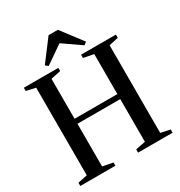

<svg xmlns="http://www.w3.org/2000/svg" viewBox="-217 -1109 1180 1259"><g transform="rotate(-30 372.5 -480.0)"><path d="M94.5 -39.5V-703L24 -718.5V-743H285V-718.5L210.5 -703V-400.5H534.5V-703L457.5 -718.5V-743H721V-718.5L650.5 -703V-39.5L721.5 -24.5V0H460V-24.5L534.5 -39.5V-362.5H210.5V-39.5L288.5 -24.5V0H23V-24.5ZM237 -785 216.5 -801 337 -960.5H407.5L528.5 -801L508 -785L372.5 -879Z"/></g></svg>

Font: Merriweather 120pt Medium
Style: Regular
Weight: 500
Version: Version 2.100